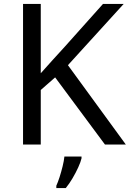

<svg xmlns="http://www.w3.org/2000/svg" viewBox="-20 -734 659 975"><path d="M619 0H513L260 -341L187 -277V0H97V-714H187V-362Q217 -396 248 -430Q279 -464 310 -498L503 -714H608L325 -403ZM394 70Q390 88 377.5 115.5Q365 143 348.5 171Q332 199 314 221H266V209Q274 192 282.5 165.5Q291 139 298 110.5Q305 82 307 61H394Z"/></svg>

Font: Noto Sans NKo
Style: Regular
Weight: 400
Designer: Monotype Design Team
Foundry: Monotype Imaging Inc.
Version: Version 2.003; ttfautohint (v1.8.4.7-5d5b)